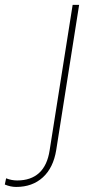

<svg xmlns="http://www.w3.org/2000/svg" viewBox="-168 -548 402 782"><path d="M127.9 -528.3H154.3L61 63Q49.3 135.3 6.6 174.3Q-36.1 213.4 -102.1 213.4Q-125 213.4 -148.4 203.6L-143.1 178.2Q-121.1 187 -98.1 187Q-42 187 -8.5 156.2Q24.9 125.5 34.2 64Z"/></svg>

Font: Mardoto Thin
Style: Italic
Weight: 250
Italic angle: -12°
Designer: Christian Robertson, Vahan Hovhannisyan
Foundry: Google
Version: Version 1.000